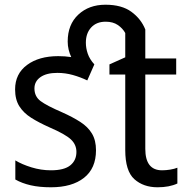

<svg xmlns="http://www.w3.org/2000/svg" viewBox="-20 -784 791 814"><path d="M196 10Q147 10 110 1.5Q73 -7 45 -23V-104Q73 -87 113.5 -74.5Q154 -62 196 -62Q252 -62 278 -83Q304 -104 304 -140Q304 -171 280.5 -193Q257 -215 190 -244Q145 -264 112.5 -284.5Q80 -305 62 -333.5Q44 -362 44 -405Q44 -471 94.5 -508.5Q145 -546 227 -546Q255 -546 282 -542Q275 -557 271 -573.5Q267 -590 267 -608Q267 -680 312 -722Q357 -764 427 -764Q496 -764 537 -734Q578 -704 596 -659V-536H727V-468H596V-153Q596 -62 667 -62Q684 -62 702 -65Q720 -68 732 -73V-6Q698 10 648 10Q588 10 549.5 -24.5Q511 -59 511 -148V-468H444V-511L511 -541V-644Q500 -664 479.5 -678Q459 -692 428 -692Q389 -692 366.5 -667.5Q344 -643 344 -603Q344 -580 352 -556.5Q360 -533 380 -511L350 -443Q321 -457 289 -466Q257 -475 223 -475Q177 -475 151.5 -457Q126 -439 126 -409Q126 -375 152 -355.5Q178 -336 243 -308Q288 -288 320.5 -267Q353 -246 370 -217.5Q387 -189 387 -147Q387 -70 336 -30Q285 10 196 10Z"/></svg>

Font: Noto Sans SemiCondensed
Style: Regular
Weight: 400
Width: 4
Designer: Monotype Design Team
Foundry: Monotype Imaging Inc.
Version: Version 2.013; ttfautohint (v1.8.4.7-5d5b)